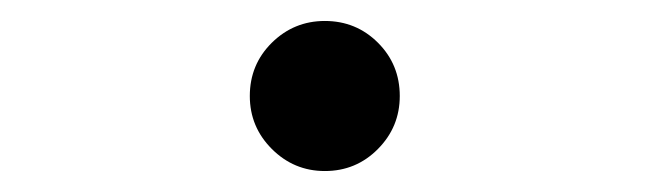

<svg xmlns="http://www.w3.org/2000/svg" viewBox="-20 -155 626 185"><path d="M293 9.8Q263.2 9.8 241.9 -11.5Q220.7 -32.7 220.7 -62.5Q220.7 -92.8 241.9 -113.8Q263.2 -134.8 293 -134.8Q323.2 -134.8 344.2 -113.8Q365.2 -92.8 365.2 -62.5Q365.2 -32.7 344.2 -11.5Q323.2 9.8 293 9.8Z"/></svg>

Font: Cascadia Mono PL
Style: Regular
Weight: 400
Monospace: yes
Designer: Aaron Bell
Foundry: Saja Typeworks
Version: Version 2404.023; ttfautohint (v1.8.4)